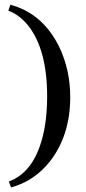

<svg xmlns="http://www.w3.org/2000/svg" viewBox="-20 -655 369 821"><path d="M24.4 -634.8Q162.1 -597.7 232.4 -456.1Q280.3 -357.4 280.3 -240.2Q280.3 -76.2 193.4 35.2Q127 119.1 27.3 146.5L17.6 121.1Q138.7 77.1 171.9 -115.2Q181.6 -174.8 181.6 -242.2Q181.6 -445.3 98.6 -547.9Q62.5 -591.8 15.6 -609.4Z"/></svg>

Font: Abhaya Libre SemiBold
Style: Regular
Weight: 600
Designer: Pushpananda Ekanayake, Sol Matas, Pathum Egodawatta
Foundry: Mooniak
Version: Version 1.050 ; ttfautohint (v1.6)